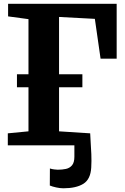

<svg xmlns="http://www.w3.org/2000/svg" viewBox="-20 -763 654 1008"><path d="M312.5 225.5Q295.5 225.5 275 221Q254.5 216.5 241.5 211L242 121.5Q252.5 125 265 126.5Q277.5 128 283.5 128Q306.5 128 326.2 123.8Q346 119.5 358.2 104.8Q370.5 90 370.5 59.5V0H21V-63L129.5 -73.5V-305H69V-373H129.5V-662.5L22.5 -677V-743H592.5V-455H508L478 -664L290 -674V-373H412.5V-305H290V-73.5L453.5 -63Q453.5 -49 455.8 -19.5Q458 10 459.5 46.2Q461 82.5 459 116.5Q455.5 178.5 417.5 202Q379.5 225.5 312.5 225.5Z"/></svg>

Font: Merriweather ExtraBold
Style: Regular
Weight: 800
Version: Version 2.100